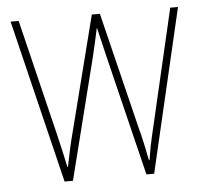

<svg xmlns="http://www.w3.org/2000/svg" viewBox="-44 -572 651 617"><g transform="rotate(-5 282.0 -263.5)"><path d="M309 -389Q297 -438 287 -482H286Q281 -459 276 -436Q271 -413 265 -389L167 0H140L12 -527H38L128 -157Q136 -123 142 -97Q148 -71 153 -46H155Q159 -66 165.5 -97Q172 -128 181 -161L274 -527H300L391 -156Q399 -126 405 -98.5Q411 -71 416 -45H418Q422 -70 425 -86Q428 -102 431.5 -116.5Q435 -131 440 -153L527 -527H552L429 0H404Z"/></g></svg>

Font: Noto Sans Telugu Condensed Thin
Style: Regular
Weight: 100
Width: 3
Designer: Jelle Bosma - Monotype Design Team
Foundry: Monotype Imaging Inc.
Version: Version 2.005; ttfautohint (v1.8.4.7-5d5b)